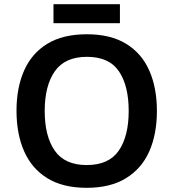

<svg xmlns="http://www.w3.org/2000/svg" viewBox="-20 -889 830 919"><path d="M731 -358Q731 -247 694.5 -164.5Q658 -82 583 -36Q508 10 395 10Q281 10 206.5 -36Q132 -82 95.5 -165Q59 -248 59 -359Q59 -469 95.5 -551.5Q132 -634 206.5 -679.5Q281 -725 396 -725Q509 -725 583.5 -679.5Q658 -634 694.5 -551.5Q731 -469 731 -358ZM194 -358Q194 -237 242 -168Q290 -99 395 -99Q501 -99 548.5 -168Q596 -237 596 -358Q596 -479 549 -548Q502 -617 396 -617Q291 -617 242.5 -548Q194 -479 194 -358ZM554 -869V-778H236V-869Z"/></svg>

Font: Noto Sans SemiBold
Style: Regular
Weight: 600
Designer: Monotype Design Team
Foundry: Monotype Imaging Inc.
Version: Version 2.007